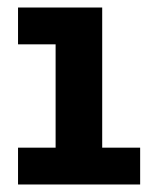

<svg xmlns="http://www.w3.org/2000/svg" viewBox="-20 -491 402 511"><path d="M128 -31V-471H252V-31ZM28 0V-98H353V0ZM28 -373V-471H220V-373Z"/></svg>

Font: BioRhyme
Style: Bold
Weight: 700
Designer: Aoife Mooney
Foundry: Aoife Mooney Type
Version: Version 1.600;gftools[0.9.33]